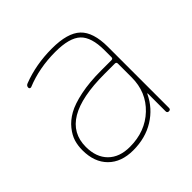

<svg xmlns="http://www.w3.org/2000/svg" viewBox="-144 -660 800 800"><g transform="rotate(-45 256.0 -260.0)"><path d="M416 -210V-291Q416 -300 407 -300H346Q76 -300 76 -140Q76 -79 110.5 -44.5Q145 -10 206 -10Q297 -10 356.5 -66.5Q416 -123 416 -210ZM407 -320Q416 -320 416 -329V-370Q416 -447 382.5 -478.5Q349 -510 266 -510Q171 -510 91 -477Q87 -476 84 -478Q81 -480 81 -484Q81 -495 92 -499Q172 -530 266 -530Q358 -530 397 -493Q436 -456 436 -370V-10Q436 0 426 0Q416 0 416 -10V-115Q416 -116 415 -116Q413 -116 413 -114Q386 -57 332 -23.5Q278 10 206 10Q136 10 96 -30Q56 -70 56 -140Q56 -167 63 -190.5Q70 -214 89.5 -238.5Q109 -263 140 -280.5Q171 -298 224 -309Q277 -320 346 -320Z"/></g></svg>

Font: Rounded Mplus 1c Thin
Style: Regular
Weight: 250
Version: Version 1.059.20150529